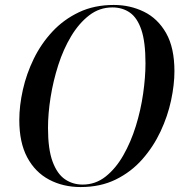

<svg xmlns="http://www.w3.org/2000/svg" viewBox="-20 -745 744 776"><path d="M306 11Q235 11 178.5 -19Q122 -49 90 -109Q58 -169 58 -260Q58 -318 72.5 -382.5Q87 -447 116.5 -507.5Q146 -568 191.5 -617Q237 -666 299 -695.5Q361 -725 440 -725Q506 -725 562 -697.5Q618 -670 651.5 -611Q685 -552 685 -457Q685 -403 671.5 -339.5Q658 -276 629 -214Q600 -152 555 -101Q510 -50 448 -19.5Q386 11 306 11ZM314 1Q366 1 407 -31.5Q448 -64 478.5 -117.5Q509 -171 529 -235.5Q549 -300 558.5 -366.5Q568 -433 568 -489Q568 -575 551.5 -624Q535 -673 505 -694Q475 -715 434 -715Q382 -715 340.5 -683Q299 -651 267.5 -598.5Q236 -546 215.5 -482Q195 -418 184.5 -352Q174 -286 174 -228Q174 -142 192.5 -92Q211 -42 242.5 -20.5Q274 1 314 1Z"/></svg>

Font: Noto Serif Display SemiCondensed Medium
Style: Italic
Weight: 500
Width: 4
Italic angle: -12°
Designer: Monotype Design Team
Foundry: Monotype Imaging Inc.
Version: Version 2.009